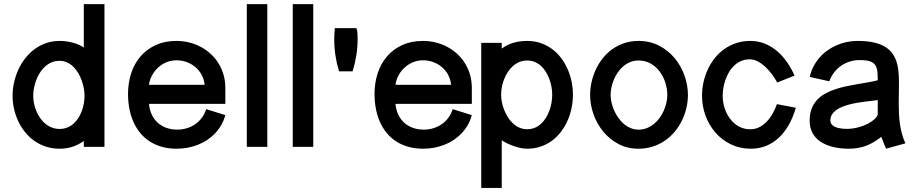

<svg xmlns="http://www.w3.org/2000/svg" viewBox="-20 -710 4443 928"><path d="M484.9 0V-689.9H385.1V-480.4Q373.3 -488.5 359 -494.5Q344.6 -500.6 329.2 -504.4Q313.9 -508.3 298.4 -510.3Q282.9 -512.2 268.2 -512.2Q233.3 -512.2 202.7 -501.6Q172.1 -490.9 146.9 -472.2Q121.7 -453.5 101.9 -428.2Q82.1 -402.9 68.7 -373.4Q55.3 -343.8 48 -311.7Q40.8 -279.6 40.8 -247.1Q40.8 -214.6 48 -183Q55.2 -151.4 68.7 -123Q82.2 -94.7 101.8 -70.6Q121.4 -46.4 146.7 -28.7Q172 -11 202.5 -1.1Q233 8.8 268.2 8.8Q284.3 8.8 299.7 6.5Q315.1 4.2 329.7 -0.4Q344.2 -5.1 358.1 -12.2Q371.9 -19.2 385.1 -28.7V0ZM140.5 -247.1Q140.5 -264.9 144.2 -284.3Q147.9 -303.7 154.9 -322.5Q161.9 -341.3 172.7 -358.3Q183.4 -375.3 197.6 -388.1Q211.7 -401 229.5 -408.5Q247.3 -416 268.2 -416Q287.9 -416 304.6 -408.2Q321.4 -400.3 334.8 -387.1Q348.1 -373.8 358.2 -356.6Q368.3 -339.5 375 -320.7Q381.7 -301.9 385.2 -282.8Q388.6 -263.8 388.6 -247.1Q388.6 -229.7 385.4 -211Q382.2 -192.3 375.7 -174.4Q369.2 -156.5 359.3 -140.7Q349.3 -124.9 336 -112.8Q322.8 -100.8 305.8 -93.8Q288.9 -86.8 268.2 -86.8Q247.9 -86.8 230.3 -93.7Q212.8 -100.6 198.6 -112.5Q184.5 -124.4 173.6 -140.1Q162.7 -155.9 155.4 -173.7Q148.1 -191.6 144.3 -210.4Q140.5 -229.2 140.5 -247.1Z M976.4 -182.5Q969.5 -159.6 956 -141.2Q942.4 -122.8 923.9 -109.9Q905.5 -97.1 883.2 -90.3Q860.8 -83.5 836.8 -83.5Q808.5 -83.5 784.5 -92Q760.4 -100.6 742.6 -116.6Q724.8 -132.5 713.8 -155.6Q702.7 -178.6 700 -207.9H1069.1V-284.6Q1069.1 -318 1060.7 -347.8Q1052.2 -377.5 1036.8 -402.9Q1021.4 -428.2 999.7 -448.4Q978 -468.7 951.7 -482.8Q925.4 -497 895.2 -504.6Q864.9 -512.2 832.3 -512.2Q776.2 -512.2 732.7 -492.2Q689.2 -472.3 659.4 -437.7Q629.6 -403.2 614.2 -356.4Q598.8 -309.6 598.8 -255.9Q598.8 -219 605.2 -185Q611.6 -151 624.6 -121.6Q637.5 -92.2 657 -68.2Q676.6 -44.1 702.7 -27.1Q728.8 -10 761.8 -0.6Q794.7 8.8 834.1 8.8Q860.4 8.8 886.1 4.1Q911.7 -0.7 935.5 -9.9Q959.4 -19 980.5 -32.9Q1001.6 -46.7 1018.8 -64.7Q1036 -82.7 1049 -105Q1062 -127.2 1069 -153.6ZM700 -300.2Q702.1 -316.5 708.2 -331.5Q714.3 -346.5 723.3 -359.6Q732.4 -372.8 744.4 -383.7Q756.3 -394.7 770.4 -402.4Q784.4 -410.2 800 -414.4Q815.7 -418.6 832.3 -418.6Q858.7 -418.6 882.2 -410Q905.8 -401.4 924.2 -385.9Q942.7 -370.4 954.4 -348.7Q966.2 -327 968.9 -300.2Z M1272 -689.9H1172.9V0H1272Z M1494.1 -689.9H1395V0H1494.1Z M1702.8 -573.9H1598.4Q1596.9 -559.7 1596.2 -546.6Q1595.5 -533.6 1595.5 -519.1Q1595.5 -499.7 1597 -480.2Q1598.4 -460.7 1601.3 -441.4Q1604.2 -422.1 1608.5 -403.1Q1612.9 -384.1 1618.8 -365.2H1684.5Q1690.3 -384.7 1694.8 -404.2Q1699.3 -423.7 1702.4 -443.5Q1705.6 -463.3 1707 -483.2Q1708.5 -503.1 1708.5 -522.6Q1708.5 -536.1 1707.8 -548.9Q1707.1 -561.6 1702.8 -573.9Z M2167.8 -182.5Q2160.9 -159.6 2147.4 -141.2Q2133.8 -122.8 2115.3 -109.9Q2096.9 -97.1 2074.6 -90.3Q2052.2 -83.5 2028.2 -83.5Q1999.9 -83.5 1975.9 -92Q1951.9 -100.6 1934 -116.6Q1916.2 -132.5 1905.2 -155.6Q1894.1 -178.6 1891.4 -207.9H2260.5V-284.6Q2260.5 -318 2252.1 -347.8Q2243.7 -377.5 2228.2 -402.9Q2212.8 -428.2 2191.1 -448.4Q2169.4 -468.7 2143.1 -482.8Q2116.8 -497 2086.6 -504.6Q2056.3 -512.2 2023.7 -512.2Q1967.6 -512.2 1924.1 -492.2Q1880.6 -472.3 1850.8 -437.7Q1821 -403.2 1805.6 -356.4Q1790.2 -309.6 1790.2 -255.9Q1790.2 -219 1796.6 -185Q1803 -151 1816 -121.6Q1828.9 -92.2 1848.4 -68.2Q1868 -44.1 1894.1 -27.1Q1920.2 -10 1953.2 -0.6Q1986.1 8.8 2025.5 8.8Q2051.9 8.8 2077.5 4.1Q2103.1 -0.7 2127 -9.9Q2150.8 -19 2171.9 -32.9Q2193 -46.7 2210.2 -64.7Q2227.4 -82.7 2240.4 -105Q2253.4 -127.2 2260.4 -153.6ZM1891.4 -300.2Q1893.6 -316.5 1899.6 -331.5Q1905.7 -346.5 1914.7 -359.6Q1923.8 -372.8 1935.8 -383.7Q1947.8 -394.7 1961.8 -402.4Q1975.8 -410.2 1991.5 -414.4Q2007.1 -418.6 2023.7 -418.6Q2050.1 -418.6 2073.6 -410Q2097.2 -401.4 2115.6 -385.9Q2134.1 -370.4 2145.8 -348.7Q2157.6 -327 2160.4 -300.2Z M2306 -502.9V198.2H2405.1V-32.1Q2416.6 -24.2 2431.8 -16.8Q2447 -9.5 2463.6 -3.8Q2480.2 2 2496.8 5.4Q2513.5 8.8 2527.7 8.8Q2562.7 8.8 2592.7 -1.4Q2622.8 -11.5 2647.3 -29.5Q2671.9 -47.6 2690.8 -72.2Q2709.8 -96.9 2722.7 -125.9Q2735.6 -155 2742.4 -187.1Q2749.1 -219.1 2749.1 -252Q2749.1 -284.6 2742.5 -316.4Q2735.9 -348.1 2723 -377.1Q2710.2 -406 2691.2 -430.8Q2672.3 -455.6 2647.6 -473.6Q2622.9 -491.7 2593 -502Q2563.1 -512.2 2527.7 -512.2Q2511.5 -512.2 2495 -510.2Q2478.5 -508.1 2462.7 -503.6Q2446.9 -499.1 2432.3 -492Q2417.8 -485 2405.1 -474.9V-502.9ZM2649 -252Q2649 -234.1 2645.8 -214.7Q2642.6 -195.4 2635.9 -176.9Q2629.3 -158.3 2619.3 -141.7Q2609.4 -125.1 2595.9 -112.5Q2582.5 -99.9 2565.4 -92.6Q2548.3 -85.4 2527.7 -85.4Q2508 -85.4 2490.8 -92.9Q2473.6 -100.4 2459.6 -113.3Q2445.6 -126.3 2434.9 -143.2Q2424.2 -160.1 2416.9 -178.6Q2409.6 -197.2 2405.8 -216.1Q2402.1 -235.1 2402.1 -252Q2402.1 -269.5 2405.6 -288.6Q2409.1 -307.7 2416.2 -326.1Q2423.3 -344.5 2434 -361.2Q2444.7 -377.8 2458.6 -390.3Q2472.5 -402.7 2489.9 -410.2Q2507.3 -417.6 2527.7 -417.6Q2548.4 -417.6 2565.4 -410.3Q2582.3 -403 2595.8 -390.5Q2609.2 -378 2619.1 -361.4Q2629.1 -344.8 2635.7 -326.5Q2642.4 -308.2 2645.7 -289Q2649 -269.8 2649 -252Z M3305 -251Q3305 -297.9 3288.5 -344.5Q3272.1 -391.1 3241.3 -428.5Q3210.4 -465.8 3166 -489Q3121.6 -512.2 3066 -512.2Q3029 -512.2 2997.1 -501.5Q2965.1 -490.7 2939.3 -472.2Q2913.5 -453.6 2893.5 -428.5Q2873.4 -403.3 2859.9 -374.3Q2846.3 -345.2 2839.3 -313.7Q2832.2 -282.2 2832.2 -251Q2832.2 -205.1 2848.2 -158.9Q2864.3 -112.8 2894.5 -75.4Q2924.7 -38.1 2968 -14.6Q3011.3 8.8 3065.9 8.8Q3103 8.8 3135.4 -1.7Q3167.7 -12.2 3194.2 -30.5Q3220.7 -48.8 3241.4 -73.7Q3262 -98.6 3276.1 -127.7Q3290.1 -156.7 3297.6 -188.2Q3305 -219.7 3305 -251ZM3205.3 -250.9Q3205.3 -232.5 3200.8 -213Q3196.4 -193.5 3188.1 -174.9Q3179.9 -156.3 3167.8 -139.6Q3155.7 -122.9 3140 -110.4Q3124.3 -97.9 3105.7 -90.6Q3087.2 -83.4 3066 -83.4Q3045.9 -83.4 3027.9 -91Q3010 -98.5 2995.1 -111.3Q2980.2 -124 2968.3 -140.9Q2956.4 -157.8 2948.2 -176.5Q2940 -195.2 2935.7 -214.4Q2931.3 -233.5 2931.3 -250.9Q2931.3 -268.8 2935.4 -287.9Q2939.5 -306.9 2947.2 -325.5Q2954.9 -344.1 2966.5 -360.8Q2978.1 -377.6 2993.2 -390.2Q3008.2 -402.9 3026.5 -410.2Q3044.7 -417.6 3066 -417.6Q3100 -417.6 3126.1 -402.2Q3152.1 -386.8 3169.7 -362.7Q3187.3 -338.7 3196.3 -309.1Q3205.3 -279.5 3205.3 -250.9Z M3826.6 -189.2 3735.2 -206.7Q3727.5 -185.4 3715.8 -163.8Q3704.1 -142.1 3688.1 -124.6Q3672.1 -107 3651.7 -96.1Q3631.2 -85.3 3606.7 -85.3Q3585.4 -85.3 3567.1 -91.8Q3548.7 -98.3 3533.9 -110Q3519.1 -121.6 3507.7 -137.1Q3496.3 -152.6 3488.6 -170.6Q3480.9 -188.6 3476.9 -208.2Q3472.9 -227.8 3472.9 -247.1Q3472.9 -265.8 3476.4 -286.1Q3479.9 -306.3 3487 -326Q3494 -345.7 3504.7 -363.3Q3515.4 -381 3530 -394.3Q3544.5 -407.7 3562.9 -415.5Q3581.2 -423.3 3603.5 -423.3Q3624.5 -423.3 3644.2 -412.4Q3664 -401.5 3681.2 -384.9Q3698.5 -368.4 3712.7 -348.7Q3726.9 -329.1 3736.4 -311.2L3820.3 -344.6Q3805.4 -378.3 3784.5 -408.7Q3763.7 -439.2 3736.8 -462.3Q3709.9 -485.4 3677.1 -498.8Q3644.4 -512.2 3606 -512.2Q3570.4 -512.2 3539.4 -502.1Q3508.3 -492 3482.5 -474Q3456.6 -456.1 3436.3 -431.1Q3416 -406.1 3402.1 -376.7Q3388.1 -347.3 3380.6 -314.3Q3373.1 -281.3 3373.1 -247.1Q3373.1 -196.8 3390.3 -150.4Q3407.5 -104.1 3438.4 -68.8Q3469.3 -33.4 3512.7 -12.3Q3556.1 8.8 3608.4 8.8Q3648.5 8.8 3682.6 -4.9Q3716.6 -18.6 3744.2 -44.2Q3771.8 -69.9 3792.5 -106.6Q3813.3 -143.4 3826.6 -189.2Z M4356.1 -17.2Q4345.6 -40.1 4339.2 -64.1Q4332.7 -88 4329.4 -112.3Q4326.1 -136.5 4325 -161.1Q4323.9 -185.6 4323.9 -209.4Q4323.9 -222.3 4324.1 -235.3Q4324.3 -248.3 4324.5 -261.5Q4324.6 -274.6 4324.8 -287.2Q4325 -299.8 4325 -311.8Q4325 -340.2 4322.4 -366.3Q4319.8 -392.4 4312.3 -414.6Q4304.7 -436.7 4290.9 -454.7Q4277.1 -472.8 4254.8 -485.6Q4232.6 -498.5 4200.5 -505.4Q4168.4 -512.2 4124 -512.2Q4097.6 -512.2 4071.7 -506.8Q4045.9 -501.4 4022.3 -490.8Q3998.7 -480.3 3977.7 -465.1Q3956.7 -450 3940.2 -430.6Q3923.6 -411.2 3911.5 -387.9Q3899.4 -364.6 3893.9 -338.1L3988.3 -317.1Q3996.9 -340.8 4011.5 -359.8Q4026.1 -378.8 4045.1 -392Q4064.2 -405.3 4087.1 -412.5Q4110.1 -419.6 4135.3 -419.6Q4156 -419.6 4170.3 -417.2Q4184.7 -414.7 4194.3 -409.6Q4204 -404.4 4209.6 -396.6Q4215.1 -388.8 4218.1 -377.9Q4221 -367 4221.6 -353.2Q4222.3 -339.4 4222.5 -322Q4200 -316.2 4174 -311.8Q4147.9 -307.4 4120.5 -302.7Q4093 -297.9 4065.6 -292Q4038.3 -286 4013 -277.2Q3987.8 -268.5 3965.8 -256Q3943.8 -243.6 3927.9 -225.7Q3911.9 -207.9 3902.6 -183.8Q3893.4 -159.8 3893.4 -127.5Q3893.4 -100.8 3901.3 -80.3Q3909.3 -59.9 3923.2 -44.7Q3937.1 -29.6 3955.6 -19.2Q3974.1 -8.9 3995.2 -2.7Q4016.3 3.5 4038.8 6.2Q4061.3 8.8 4083.3 8.8Q4106.7 8.8 4127.2 5.1Q4147.8 1.5 4166.8 -5.7Q4185.9 -12.9 4203.8 -23.7Q4221.7 -34.6 4239.7 -48.6Q4245.1 -33.9 4250.8 -19.5Q4256.4 -5.1 4262.6 8.7ZM4222.5 -156.2Q4219.6 -147.5 4211.7 -138.9Q4203.7 -130.4 4192.4 -122.7Q4181.2 -115 4167 -108.4Q4152.9 -101.9 4137.2 -97Q4121.5 -92.2 4104.9 -89.6Q4088.4 -87 4072.6 -87Q4063.2 -87 4053.7 -87.9Q4044.1 -88.9 4035.4 -90.7Q4026.7 -92.5 4018.9 -95.6Q4011.2 -98.6 4005.6 -103.1Q4000 -107.6 3996.7 -113.8Q3993.4 -119.9 3993.4 -127.5Q3993.4 -143.4 4000.8 -155.7Q4008.3 -168.1 4020.9 -177.4Q4033.5 -186.8 4050.3 -193.6Q4067.1 -200.3 4085.7 -205.2Q4104.4 -210.1 4124.1 -213.3Q4143.8 -216.6 4161.9 -218.9Q4180 -221.3 4195.7 -222.9Q4211.4 -224.5 4222.5 -226.3Z"/></svg>

Font: Saysettha
Style: Regular
Weight: 400
Designer: John M. Durdin
Foundry: Lao Script for Windows
Version: Version 2.201